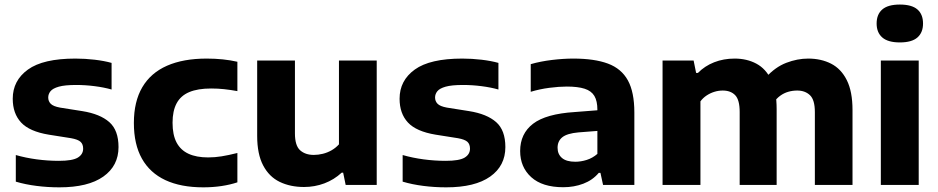

<svg xmlns="http://www.w3.org/2000/svg" viewBox="-20 -813 4123 844"><path d="M241 10.5Q189.5 10.5 140.5 4.2Q91.5 -2 49.5 -14.5V-131.5Q93 -119 141.5 -112.5Q190 -106 239 -106Q298.5 -106 322 -120.2Q345.5 -134.5 345.5 -159.5Q345.5 -179 334.2 -189.5Q323 -200 292.5 -205.5L194.5 -221Q109.5 -235 72.8 -274.5Q36 -314 36 -379Q36 -459 102.8 -507.2Q169.5 -555.5 311.5 -555.5Q354 -555.5 396.2 -550.5Q438.5 -545.5 470.5 -536.5V-419.5Q437 -429 396.2 -434.2Q355.5 -439.5 314.5 -439.5Q265 -439.5 238.5 -432Q212 -424.5 202 -412Q192 -399.5 192 -384.5Q192 -368 203 -356.8Q214 -345.5 244 -340L342 -324.5Q420 -312 460.5 -276.2Q501 -240.5 501 -166.5Q501 -84 434.2 -36.8Q367.5 10.5 241 10.5Z M873.5 10.5Q775 10.5 707 -21.2Q639 -53 603.8 -115.8Q568.5 -178.5 568.5 -272.5Q568.5 -366.5 605.5 -429.5Q642.5 -492.5 714 -524Q785.5 -555.5 888.5 -555.5Q925.5 -555.5 959.2 -552Q993 -548.5 1023.5 -541.5V-412.5Q993 -418 965.5 -421Q938 -424 908 -424Q849.5 -424 812 -408.2Q774.5 -392.5 756.5 -359Q738.5 -325.5 738.5 -273.5Q738.5 -220 756.2 -186.5Q774 -153 808.8 -137Q843.5 -121 895 -121Q924.5 -121 954 -125.8Q983.5 -130.5 1023.5 -140.5V-11.5Q992 -1 953.8 4.8Q915.5 10.5 873.5 10.5Z M1316.5 9Q1256 9 1209.5 -13.5Q1163 -36 1136.8 -85.8Q1110.5 -135.5 1110.5 -216V-547H1276.5V-226.5Q1276.5 -173 1299.2 -152.5Q1322 -132 1359.5 -132Q1379 -132 1399.2 -137Q1419.5 -142 1437.8 -152.5Q1456 -163 1470 -178.5V-547H1636V0H1499.5L1488.5 -54H1482Q1448.5 -23 1406 -7Q1363.5 9 1316.5 9Z M1941.5 10.5Q1890 10.5 1841 4.2Q1792 -2 1750 -14.5V-131.5Q1793.5 -119 1842 -112.5Q1890.5 -106 1939.5 -106Q1999 -106 2022.5 -120.2Q2046 -134.5 2046 -159.5Q2046 -179 2034.8 -189.5Q2023.5 -200 1993 -205.5L1895 -221Q1810 -235 1773.2 -274.5Q1736.5 -314 1736.5 -379Q1736.5 -459 1803.2 -507.2Q1870 -555.5 2012 -555.5Q2054.5 -555.5 2096.8 -550.5Q2139 -545.5 2171 -536.5V-419.5Q2137.5 -429 2096.8 -434.2Q2056 -439.5 2015 -439.5Q1965.5 -439.5 1939 -432Q1912.5 -424.5 1902.5 -412Q1892.5 -399.5 1892.5 -384.5Q1892.5 -368 1903.5 -356.8Q1914.5 -345.5 1944.5 -340L2042.5 -324.5Q2120.5 -312 2161 -276.2Q2201.5 -240.5 2201.5 -166.5Q2201.5 -84 2134.8 -36.8Q2068 10.5 1941.5 10.5Z M2456 10Q2364 10 2315.2 -34.2Q2266.5 -78.5 2266.5 -149Q2266.5 -225.5 2323.2 -269Q2380 -312.5 2506.5 -320.5L2635 -330.5L2651.5 -241L2522.5 -231Q2473 -226.5 2452 -209.8Q2431 -193 2431 -163.5Q2431 -135 2450.5 -118.5Q2470 -102 2509 -102Q2533.5 -102 2559 -110Q2584.5 -118 2606 -136.5V-330.5Q2606 -369 2592.8 -391.2Q2579.5 -413.5 2549.8 -423Q2520 -432.5 2471.5 -432.5Q2438 -432.5 2395.2 -427Q2352.5 -421.5 2313 -409.5V-531Q2356.5 -543.5 2406.8 -549.5Q2457 -555.5 2500 -555.5Q2593 -555.5 2652.2 -533.5Q2711.5 -511.5 2740 -459.8Q2768.5 -408 2768.5 -318.5V0H2631L2619.5 -53H2612Q2585 -21 2544.2 -5.5Q2503.5 10 2456 10Z M2892.5 0V-547H3029L3040 -492.5H3048Q3078 -523 3119.2 -539.2Q3160.5 -555.5 3209.5 -555.5Q3263 -555.5 3304.8 -533.2Q3346.5 -511 3370.2 -462Q3394 -413 3394 -333.5V0H3231.5V-320.5Q3231.5 -374 3211.8 -394.5Q3192 -415 3157 -415Q3138.5 -415 3120.5 -409.5Q3102.5 -404 3086.5 -393.5Q3070.5 -383 3059 -367.5V0ZM3562 0V-320.5Q3562 -374 3540.5 -394.5Q3519 -415 3484.5 -415Q3464 -415 3445 -409.5Q3426 -404 3409.8 -392.2Q3393.5 -380.5 3381.5 -362.5L3346.5 -472.5Q3387.5 -518 3436.2 -536.8Q3485 -555.5 3532.5 -555.5Q3589.5 -555.5 3633.5 -533Q3677.5 -510.5 3702.5 -460.5Q3727.5 -410.5 3727.5 -329.5V0Z M3852 0V-547H4018.5V0ZM3935.5 -626.5Q3883.5 -626.5 3858.5 -648.2Q3833.5 -670 3833.5 -709.5Q3833.5 -750 3858.5 -771.5Q3883.5 -793 3935.5 -793Q3988 -793 4012.8 -771.5Q4037.5 -750 4037.5 -709.5Q4037.5 -670 4012.8 -648.2Q3988 -626.5 3935.5 -626.5Z"/></svg>

Font: Encode Sans SemiExpanded
Style: Bold
Weight: 700
Width: 6
Designer: Multiple Designers
Foundry: Impallari Type
Version: Version 3.002